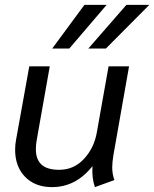

<svg xmlns="http://www.w3.org/2000/svg" viewBox="-20 -757 632 787"><path d="M42 -143Q42 -165 46 -185L100 -485H184L131 -186Q127 -166 127 -145Q127 -104 150 -82.5Q173 -61 223 -61Q283 -61 324.5 -106Q366 -151 377 -215L425 -485H509L445 -122Q440 -92 440 -71Q440 -43 449 -19L369 10Q356 -27 359 -76Q291 10 193 10Q124 10 83 -32Q42 -74 42 -143ZM326 -737H417L264 -558H194ZM498 -737H592L414 -558H342Z"/></svg>

Font: Niramit
Style: Italic
Weight: 400
Italic angle: -10°
Version: Version 1.000; ttfautohint (v1.6)